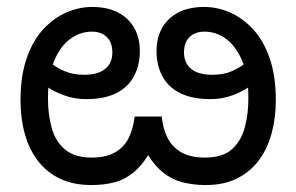

<svg xmlns="http://www.w3.org/2000/svg" viewBox="-20 -520 852 552"><path d="M572 12Q536 12 504.5 4Q473 -4 446 -26.5Q419 -49 396 -91H416Q393 -49 366.5 -26.5Q340 -4 309.5 4Q279 12 243 12Q191 12 153 -6Q115 -24 89.5 -57Q64 -90 51.5 -134.5Q39 -179 39 -232Q39 -301 56.5 -352Q74 -403 104 -435.5Q134 -468 170.5 -484Q207 -500 245 -500Q288 -500 318.5 -484.5Q349 -469 365.5 -440.5Q382 -412 382 -373Q382 -333 365.5 -301.5Q349 -270 315 -252.5Q281 -235 227 -235Q194 -235 164 -246Q134 -257 111.5 -273Q89 -289 76 -304L100 -366Q108 -355 124.5 -340.5Q141 -326 165.5 -315.5Q190 -305 222 -305Q262 -305 282.5 -322Q303 -339 303 -369Q303 -398 287 -413.5Q271 -429 244 -429Q209 -429 180.5 -407Q152 -385 135 -343.5Q118 -302 118 -242V-234Q118 -193 128 -154.5Q138 -116 165.5 -91.5Q193 -67 243 -67Q284 -67 310 -81.5Q336 -96 349.5 -122.5Q363 -149 367 -185H445Q448 -151 461.5 -124Q475 -97 501.5 -82Q528 -67 569 -67Q621 -67 647.5 -91.5Q674 -116 684 -154.5Q694 -193 694 -234V-242Q694 -302 677 -343.5Q660 -385 631.5 -407Q603 -429 568 -429Q541 -429 525 -413.5Q509 -398 509 -369Q509 -339 529.5 -322Q550 -305 590 -305Q623 -305 647 -315.5Q671 -326 687.5 -340.5Q704 -355 712 -366L736 -304Q723 -289 700.5 -273Q678 -257 648.5 -246Q619 -235 585 -235Q532 -235 497.5 -252.5Q463 -270 446.5 -301.5Q430 -333 430 -373Q430 -412 446.5 -440.5Q463 -469 493.5 -484.5Q524 -500 567 -500Q605 -500 641.5 -484Q678 -468 708 -435.5Q738 -403 755.5 -352Q773 -301 773 -232Q773 -180 760.5 -135Q748 -90 723 -57.5Q698 -25 660.5 -6.5Q623 12 572 12Z"/></svg>

Font: telugu25
Style: Book
Weight: 400
Designer: Jelle Bosma - Monotype Design Team
Foundry: Monotype Imaging Inc.
Version: Version 2.003